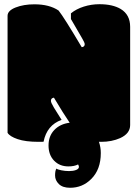

<svg xmlns="http://www.w3.org/2000/svg" viewBox="-20 -659 648 904"><path d="M366.7 -478.5Q378.9 -458 378.9 -450.9Q378.9 -443.8 374.5 -440.4Q370.1 -437 364.7 -437Q282.2 -576.2 255.9 -609.4Q212.4 -638.7 142.1 -638.7Q91.3 -638.7 53.5 -623.8Q15.6 -608.9 15.6 -584.5V-33.7Q25.9 -16.6 63 -3.9Q100.1 8.8 161.6 8.8H173.8Q181.6 8.8 185.1 8.3Q200.7 -69.8 270 -94.7L233.9 -152.3Q219.7 -175.8 219.7 -184.1Q219.7 -197.3 233.9 -199.2Q279.3 -123 308.1 -81.1Q263.2 -75.7 235.8 -47.1Q208.5 -18.6 208.5 25.9Q208.5 70.3 234.6 97.4Q260.7 124.5 302.2 124.5Q329.6 124.5 347.7 115.2Q351.6 122.1 351.6 126.5Q351.6 136.2 337.9 141.4Q324.2 146.5 305.2 146.5Q286.1 146.5 268.6 142.8Q251 139.2 245.6 134.8Q239.3 144.5 239.3 167.2Q239.3 189.9 257.1 207.5Q274.9 225.1 310.1 225.1Q368.2 225.1 409.2 184.1Q454.6 139.6 454.6 61.5Q454.6 34.2 445.8 8.8H456.5Q506.3 8.8 545.9 -8.8Q592.8 -30.3 592.8 -70.3V-532.7Q592.8 -589.8 548.3 -616.7Q510.3 -639.2 448.2 -639.2Q410.2 -639.2 374.5 -627.9Q338.9 -616.7 314 -596.2V-569.3Z"/></svg>

Font: Friends & Family
Style: Regular
Weight: 400
Designer: Sarang Kulkarni, Maithili Shingre, Noopur Datye
Foundry: Ek Type
Version: Version 1.000;hotconv 1.0.117;makeotfexe 2.5.65602